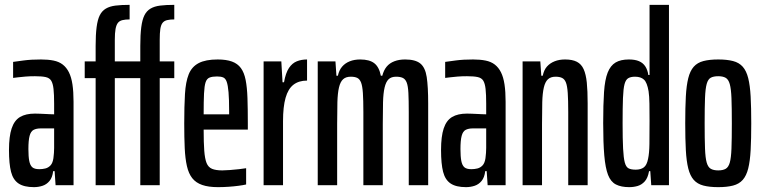

<svg xmlns="http://www.w3.org/2000/svg" viewBox="-20 -763 3144 791"><path d="M120 8Q79 8 56.5 -7Q34 -22 25.5 -55Q17 -88 17 -145Q17 -201 28 -234Q39 -267 62.5 -281Q86 -295 124 -295Q133 -295 144 -294.5Q155 -294 166 -293.5Q177 -293 186.5 -292.5Q196 -292 203 -292V-336Q203 -374 200.5 -396.5Q198 -419 191 -430.5Q184 -442 168 -445.5Q152 -449 124 -449Q102 -449 84.5 -447.5Q67 -446 54.5 -444.5Q42 -443 34 -442V-508Q48 -510 78 -514Q108 -518 149 -518Q178 -518 200.5 -513.5Q223 -509 238.5 -497Q254 -485 264 -465Q274 -445 278.5 -415Q283 -385 283 -344V0H209L205 -58H199Q196 -32 184 -17.5Q172 -3 155 2.5Q138 8 120 8ZM142 -66Q155 -66 167 -69Q179 -72 188 -81.5Q197 -91 200 -111Q203 -134 203 -153.5Q203 -173 203 -199V-234H148Q130 -234 118.5 -228Q107 -222 102 -203.5Q97 -185 97 -149Q97 -118 100.5 -100Q104 -82 113 -74Q122 -66 142 -66Z M374 0V-441H329V-510H374V-574Q374 -620 378 -651Q382 -682 391 -700Q400 -718 416 -727.5Q432 -737 456 -740Q480 -743 514 -743V-683Q496 -683 484 -680Q472 -677 465.5 -668.5Q459 -660 456 -643.5Q453 -627 453 -599V-510H558V-574Q558 -620 562 -651Q566 -682 575 -700Q584 -718 600 -727.5Q616 -737 640 -740Q664 -743 698 -743V-683Q680 -683 668 -680Q656 -677 649.5 -668.5Q643 -660 640.5 -643.5Q638 -627 638 -599V-510H698V-441H638V0H558V-441H453V0Z M878 8Q839 8 813 -1Q787 -10 772 -29Q757 -48 750 -79Q743 -110 741 -153Q739 -196 739 -254Q739 -325 742 -375.5Q745 -426 757.5 -457Q770 -488 798.5 -503Q827 -518 877 -518Q912 -518 935.5 -509.5Q959 -501 972.5 -482.5Q986 -464 992 -433.5Q998 -403 999.5 -359Q1001 -315 1001 -255V-229H819Q819 -175 821.5 -142Q824 -109 831 -91.5Q838 -74 853.5 -67.5Q869 -61 896 -61Q908 -61 927 -62.5Q946 -64 964.5 -66Q983 -68 994 -70V-3Q981 0 962 2.5Q943 5 921 6.5Q899 8 878 8ZM924 -272V-305Q924 -354 921.5 -383Q919 -412 914 -426Q909 -440 899.5 -444Q890 -448 874 -448Q855 -448 843.5 -443.5Q832 -439 827 -424Q822 -409 820.5 -377.5Q819 -346 819 -292H944Z M1066 0V-510H1139L1144 -424H1150Q1157 -463 1170.5 -483Q1184 -503 1203 -510.5Q1222 -518 1245 -518V-431Q1211 -431 1189 -414Q1167 -397 1156.5 -360Q1146 -323 1146 -264V0Z M1289 0V-510H1362L1366 -451H1372Q1377 -474 1389.5 -488.5Q1402 -503 1421 -510.5Q1440 -518 1464 -518Q1502 -518 1522 -502.5Q1542 -487 1549 -451H1555Q1561 -474 1573 -488.5Q1585 -503 1604.5 -510.5Q1624 -518 1649 -518Q1691 -518 1711.5 -501.5Q1732 -485 1738 -445.5Q1744 -406 1744 -337V0H1664V-301Q1664 -351 1662.5 -380Q1661 -409 1655.5 -423Q1650 -437 1639.5 -442Q1629 -447 1612 -447Q1592 -447 1581 -436.5Q1570 -426 1564.5 -402.5Q1559 -379 1558 -342Q1557 -305 1557 -252V0H1477V-301Q1477 -351 1475 -380Q1473 -409 1467.5 -423Q1462 -437 1452 -442Q1442 -447 1425 -447Q1405 -447 1393.5 -436.5Q1382 -426 1376.5 -402.5Q1371 -379 1370 -342Q1369 -305 1369 -252V0Z M1900 8Q1859 8 1836.5 -7Q1814 -22 1805.5 -55Q1797 -88 1797 -145Q1797 -201 1808 -234Q1819 -267 1842.5 -281Q1866 -295 1904 -295Q1913 -295 1924 -294.5Q1935 -294 1946 -293.5Q1957 -293 1966.5 -292.5Q1976 -292 1983 -292V-336Q1983 -374 1980.5 -396.5Q1978 -419 1971 -430.5Q1964 -442 1948 -445.5Q1932 -449 1904 -449Q1882 -449 1864.5 -447.5Q1847 -446 1834.5 -444.5Q1822 -443 1814 -442V-508Q1828 -510 1858 -514Q1888 -518 1929 -518Q1958 -518 1980.5 -513.5Q2003 -509 2018.5 -497Q2034 -485 2044 -465Q2054 -445 2058.5 -415Q2063 -385 2063 -344V0H1989L1985 -58H1979Q1976 -32 1964 -17.5Q1952 -3 1935 2.5Q1918 8 1900 8ZM1922 -66Q1935 -66 1947 -69Q1959 -72 1968 -81.5Q1977 -91 1980 -111Q1983 -134 1983 -153.5Q1983 -173 1983 -199V-234H1928Q1910 -234 1898.5 -228Q1887 -222 1882 -203.5Q1877 -185 1877 -149Q1877 -118 1880.5 -100Q1884 -82 1893 -74Q1902 -66 1922 -66Z M2133 0V-510H2206L2210 -451H2216Q2221 -475 2233.5 -489Q2246 -503 2265 -510.5Q2284 -518 2308 -518Q2338 -518 2356.5 -508.5Q2375 -499 2384.5 -478Q2394 -457 2397.5 -423Q2401 -389 2401 -337V0H2321V-301Q2321 -351 2319 -380Q2317 -409 2311.5 -423Q2306 -437 2295.5 -442Q2285 -447 2269 -447Q2249 -447 2237.5 -436.5Q2226 -426 2220.5 -402.5Q2215 -379 2214 -342Q2213 -305 2213 -252V0Z M2572 8Q2539 8 2517.5 -3Q2496 -14 2485 -42.5Q2474 -71 2469.5 -123Q2465 -175 2465 -256Q2465 -333 2468.5 -384Q2472 -435 2483.5 -464Q2495 -493 2516 -505.5Q2537 -518 2571 -518Q2596 -518 2612.5 -511Q2629 -504 2638.5 -489.5Q2648 -475 2651 -454H2656V-743H2736V0H2663L2659 -58H2654Q2649 -30 2636.5 -16Q2624 -2 2607.5 3Q2591 8 2572 8ZM2599 -64Q2620 -64 2632.5 -73.5Q2645 -83 2650 -109Q2655 -132 2655.5 -170Q2656 -208 2656 -265Q2656 -305 2655.5 -336Q2655 -367 2652 -387Q2646 -423 2633 -435Q2620 -447 2596 -447Q2579 -447 2568.5 -441Q2558 -435 2553 -416.5Q2548 -398 2546.5 -359Q2545 -320 2545 -255Q2545 -190 2547 -151Q2549 -112 2554 -93.5Q2559 -75 2569.5 -69.5Q2580 -64 2599 -64Z M2939 8Q2903 8 2878 1.5Q2853 -5 2838 -22Q2823 -39 2815.5 -69Q2808 -99 2805.5 -144.5Q2803 -190 2803 -255Q2803 -320 2805.5 -365.5Q2808 -411 2815.5 -441Q2823 -471 2838 -488Q2853 -505 2878 -511.5Q2903 -518 2939 -518Q2975 -518 3000 -511.5Q3025 -505 3040 -488Q3055 -471 3062.5 -441Q3070 -411 3072.5 -365.5Q3075 -320 3075 -255Q3075 -190 3072.5 -144.5Q3070 -99 3062.5 -69Q3055 -39 3040 -22Q3025 -5 3000 1.5Q2975 8 2939 8ZM2939 -61Q2958 -61 2969.5 -67.5Q2981 -74 2986.5 -93Q2992 -112 2993.5 -151Q2995 -190 2995 -255Q2995 -320 2993.5 -358.5Q2992 -397 2986.5 -416.5Q2981 -436 2969.5 -442.5Q2958 -449 2939 -449Q2920 -449 2908.5 -443Q2897 -437 2891.5 -417.5Q2886 -398 2884.5 -359Q2883 -320 2883 -255Q2883 -190 2884.5 -151Q2886 -112 2891.5 -93Q2897 -74 2908.5 -67.5Q2920 -61 2939 -61Z"/></svg>

Font: Saira UltraCondensed SemiBold
Style: Regular
Weight: 600
Width: 1
Designer: Hector Gatti with collaboration of the Omnibus-Type team
Foundry: Omnibus-Type
Version: Version 1.101